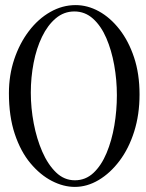

<svg xmlns="http://www.w3.org/2000/svg" viewBox="-20 -738 573 754"><path d="M274 -4Q229 -4 183.5 -27.5Q138 -51 99.5 -97Q61 -143 38 -212Q15 -281 15 -372Q15 -443 36 -505.5Q57 -568 93.5 -616Q130 -664 177.5 -691Q225 -718 277 -718Q324 -718 368.5 -693.5Q413 -669 449 -623Q485 -577 506.5 -512.5Q528 -448 528 -367Q528 -288 507 -221.5Q486 -155 449.5 -106.5Q413 -58 367.5 -31Q322 -4 274 -4ZM274 -30Q316 -30 347 -59Q378 -88 398.5 -137Q419 -186 429 -245Q439 -304 439 -364Q439 -424 428.5 -482.5Q418 -541 397.5 -588.5Q377 -636 345.5 -664.5Q314 -693 272 -693Q231 -693 199 -666Q167 -639 145 -593.5Q123 -548 112 -491Q101 -434 101 -374Q101 -314 112.5 -253.5Q124 -193 146 -142.5Q168 -92 200 -61Q232 -30 274 -30Z"/></svg>

Font: Mulat Addis
Style: Regular
Weight: 400
Designer: Fasil fikreab
Version: Version 1.001; ttfautohint (v1.8.3)